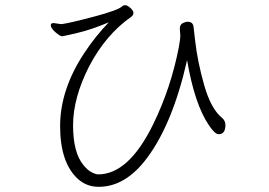

<svg xmlns="http://www.w3.org/2000/svg" viewBox="-20 -718 1040 741"><path d="M850 -236Q850 -200 824 -200Q809 -200 786 -235Q731 -316 702 -486Q647 -242 548 -109Q465 3 361 3Q314 3 280 -28Q212 -91 212 -231.5Q212 -372 305 -513Q348 -578 400 -632Q334 -604 279 -591Q224 -578 220 -578Q212 -578 194 -593.5Q176 -609 176 -621Q176 -629 187 -629L215 -625H219Q253 -630 343.5 -654Q434 -678 451 -693Q456 -698 463.5 -698Q471 -698 483 -687.5Q495 -677 495 -668Q495 -659 485 -652Q388 -584 324 -462Q262 -340 262 -234.5Q262 -129 302 -81Q318 -61 334 -53Q350 -45 359 -45Q477 -45 572 -240Q640 -380 670 -535Q676 -569 676 -579L674 -607Q674 -623 685 -628.5Q696 -634 704 -634Q725 -634 727 -614Q729 -597 733 -562Q742 -481 768 -389.5Q794 -298 837 -263Q850 -252 850 -236Z"/></svg>

Font: LXGW WenKai Light
Style: Regular
Weight: 300
Designer: LXGW / Fontworks Inc.
Foundry: LXGW / Fontworks Inc.
Version: Version 1.501; October 10, 2024